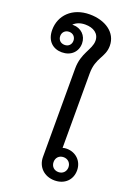

<svg xmlns="http://www.w3.org/2000/svg" viewBox="-261 -1128 866 1214"><g transform="rotate(20 172.0 -520.5)"><path d="M271 11C338 11 384 -33 384 -97C384 -159 338 -204 276 -204C267 -204 257 -203 249 -200V-701C249 -808 309 -829 309 -908C309 -999 225 -1052 123 -1052C5 -1052 -68 -976 -68 -879C-68 -803 -21 -766 37 -766C98 -766 139 -806 139 -862C139 -915 99 -953 47 -953H40C59 -972 86 -982 118 -982C173 -982 213 -956 213 -907C213 -847 152 -805 152 -698V-104C152 -37 201 11 271 11ZM-7 -860C-7 -885 11 -904 38 -904C64 -904 82 -885 82 -860C82 -834 64 -816 38 -816C11 -816 -7 -834 -7 -860ZM226 -97C226 -126 246 -147 276 -147C305 -147 326 -126 326 -97C326 -68 305 -47 276 -47C246 -47 226 -68 226 -97Z"/></g></svg>

Font: TPK Tissa Web Medium
Style: Regular
Weight: 500
Designer: Jacques Le Bailly, Suppakit Chalermlarp | Katatrad Co.,Ltd.
Foundry: Jacques Le Bailly, Cadson Demak Co.,Ltd.
Version: Version 5.000;Glyphs 3.1.2 (3151)